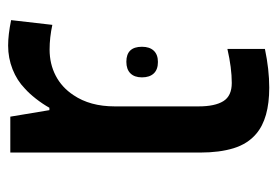

<svg xmlns="http://www.w3.org/2000/svg" viewBox="-126 -556 686 475"><g transform="rotate(90 217.5 -318.0)"><path d="M29.3 -2 41 -104Q72.3 -97.2 102.1 -97.2Q137.7 -97.2 166.7 -112.3Q195.8 -127.4 214.8 -156.2Q242.7 -197.3 242.7 -258.3V-465.8Q242.7 -506.3 229.7 -527.1Q216.8 -547.9 184.6 -547.9Q147.9 -547.9 100.6 -537.1V-629.9Q151.4 -640.6 196.3 -640.6Q272.9 -640.6 310.5 -608.4Q335.4 -587.4 346.2 -552.5Q356.9 -517.6 356.9 -470.2V0H268.1L252 -96.7H246.1Q236.8 -80.1 223.6 -63.2Q210.4 -46.4 198.7 -36.1Q178.7 -16.6 150.9 -5.6Q123 5.4 92.3 5.4Q65.4 5.4 29.3 -2ZM95.2 -325.7Q95.2 -344.7 105 -355Q114.7 -365.2 132.8 -365.2Q151.4 -365.2 161.1 -355Q170.9 -344.7 170.9 -325.7Q170.9 -307.1 160.9 -297.1Q150.9 -287.1 132.3 -287.1Q95.2 -287.1 95.2 -325.7Z"/></g></svg>

Font: Viking Open Sans Light
Style: Bold
Weight: 600
Foundry: Ascender Corporation
Version: Version 2.001